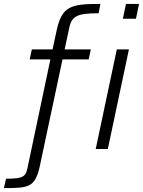

<svg xmlns="http://www.w3.org/2000/svg" viewBox="-86 -763 732 983"><path d="M-55 152 -66 200C62 200 95 197 119 82L234 -459H368L379 -510H245L268 -618C281 -682 310 -695 419 -695L428 -743C279 -743 231 -733 204 -607L183 -510H77L66 -459H172L55 96C45 140 36 152 -55 152ZM559 -743 543 -667H610L626 -743ZM512 -510 404 0H466L574 -510Z"/></svg>

Font: Saira UNSAM Light Italic
Style: Regular
Weight: 300
Italic angle: -12°
Designer: Hector Gatti with collaboration of the Omnibus-Type team
Foundry: Omnibus-Type
Version: Version 0.072;PS 000.072;hotconv 1.0.88;makeotf.lib2.5.64775